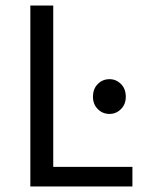

<svg xmlns="http://www.w3.org/2000/svg" viewBox="-20 -676 526 696"><path d="M90 0V-656H173V-71H460V0ZM377 -263Q352 -263 334.5 -280.5Q317 -298 317 -325Q317 -354 334.5 -371.5Q352 -389 377 -389Q401 -389 418.5 -371.5Q436 -354 436 -325Q436 -298 418.5 -280.5Q401 -263 377 -263Z"/></svg>

Font: Processing Sans Pro
Style: Regular
Weight: 400
Designer: Paul D. Hunt
Foundry: Adobe Systems Incorporated
Version: Version 2.020;PS 2.000;hotconv 1.0.86;makeotf.lib2.5.63406